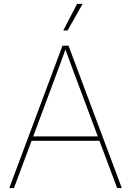

<svg xmlns="http://www.w3.org/2000/svg" viewBox="-20 -961 670 981"><path d="M27.3 0 299.3 -727.5H330.1L602.5 0H578.6L367.7 -563.5Q353 -602.5 338.6 -641.6Q324.2 -680.7 310.1 -719.7H318.8Q304.7 -680.7 290.3 -641.6Q275.9 -602.5 261.2 -563.5L51.3 0ZM134.3 -241.7V-264.2H495.1V-241.7ZM303.2 -805.2 374 -941.4H402.3L325.2 -805.2Z"/></svg>

Font: Inter 18pt Thin
Style: Regular
Weight: 250
Designer: Rasmus Andersson
Foundry: rsms
Version: Version 4.001;git-66647c0bb